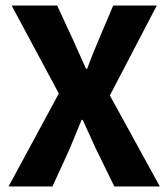

<svg xmlns="http://www.w3.org/2000/svg" viewBox="-20 -672 607 692"><path d="M11 0 192 -335 22 -652H186L243 -529Q250 -514 290 -424H294Q313 -476 336 -529L388 -652H545L376 -328L556 0H392L327 -133Q308 -174 278 -240H274Q273 -238 230 -133L169 0Z"/></svg>

Font: Toshiba Sans
Style: Bold
Weight: 700
Designer: Paul D. Hunt
Foundry: Toshiba Corporation
Version: Version 2.020;PS 2.0;hotconv 1.0.86;makeotf.lib2.5.63406